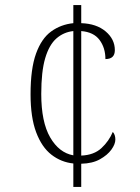

<svg xmlns="http://www.w3.org/2000/svg" viewBox="-20 -734 551 754"><path d="M268 -92Q220 -97 182 -126.5Q144 -156 122 -214.5Q100 -273 100 -364Q100 -464 121.5 -523.5Q143 -583 181 -610.5Q219 -638 268 -643V-714H299V-643Q359 -641 395 -610.5Q431 -580 431 -537Q431 -502 394 -502Q394 -546 371 -577Q348 -608 299 -612V-123Q349 -125 378.5 -152.5Q408 -180 423 -216Q433 -205 433 -186Q433 -168 417.5 -146.5Q402 -125 372.5 -108.5Q343 -92 299 -91V0H268ZM268 -612Q230 -608 201.5 -583Q173 -558 157.5 -505.5Q142 -453 142 -365Q142 -255 177 -194.5Q212 -134 268 -124Z"/></svg>

Font: Noto Serif Tamil SemiCondensed ExtraLight
Style: Italic
Weight: 200
Width: 4
Italic angle: -12°
Designer: Indian Type Foundry, Tom Grace, and the Monotype Design Team
Foundry: Monotype Imaging Inc.
Version: Version 2.003; ttfautohint (v1.8.4.7-5d5b)